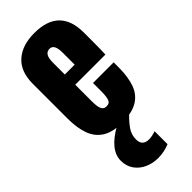

<svg xmlns="http://www.w3.org/2000/svg" viewBox="-327 -787 1143 1143"><g transform="rotate(-45 244.0 -216.0)"><path d="M240.2 7.8Q162.1 7.8 115.7 -21.5Q69.3 -50.8 49.3 -106Q29.3 -161.1 29.3 -238.8V-533.2Q29.3 -635.3 87.9 -687.7Q146.5 -740.2 249 -740.2Q460 -740.2 460 -533.2V-480Q460 -383.3 458 -350.1H204.1V-208.5Q204.1 -189 206.5 -170.2Q209 -151.4 217.5 -139.2Q226.1 -127 245.1 -127Q272.5 -127 279.3 -150.6Q286.1 -174.3 286.1 -212.4V-282.7H460V-241.2Q460 -159.2 439.7 -103.8Q419.4 -48.3 371.3 -20.3Q323.2 7.8 240.2 7.8ZM203.1 -437H286.1V-535.6Q286.1 -575.2 276.4 -592.5Q266.6 -609.9 247.1 -609.9Q226.1 -609.9 214.6 -593.3Q203.1 -576.7 203.1 -535.6ZM245.6 308.1Q199.2 308.1 160.6 290.5Q122.1 272.9 98.9 240Q75.7 207 75.7 161.1Q75.7 72.3 204.6 0H307.6Q274.4 31.7 252 63.7Q229.5 95.7 229.5 136.2Q229.5 190.9 285.6 190.9Q309.6 190.9 342.3 179.7V288.6Q295.9 308.1 245.6 308.1Z"/></g></svg>

Font: Anton SC
Style: Regular
Weight: 400
Designer: Vernon Adams
Foundry: Vernon Adams
Version: Version 2.116; ttfautohint (v1.8.4.7-5d5b)